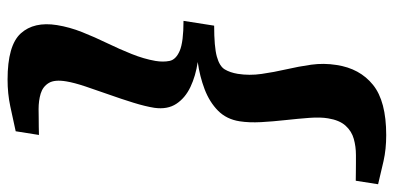

<svg xmlns="http://www.w3.org/2000/svg" viewBox="-293 -607 1066 520"><g transform="rotate(-90 240.0 -347.0)"><path d="M284.5 -859.5Q377 -859.5 409.5 -823.8Q442 -788 432 -725.5Q426.5 -691.5 413 -657.5Q399.5 -623.5 383.2 -590Q367 -556.5 353.8 -523.5Q340.5 -490.5 335 -459Q331.5 -438 335 -420.8Q338.5 -403.5 362.5 -393.2Q386.5 -383 443.5 -383L430.5 -300Q373.5 -300 347 -292.8Q320.5 -285.5 312 -271.2Q303.5 -257 300 -236Q295 -204.5 299.8 -171.5Q304.5 -138.5 312.2 -104.8Q320 -71 324.8 -37Q329.5 -3 324 31.5Q314.5 94.5 270.2 130.2Q226 166 134 166Q96 166 64 158.8Q32 151.5 1 144L10.5 83.5Q20.5 83.5 33 83.8Q45.5 84 58 84Q70.5 84 80 84Q103 84 123.8 78.2Q144.5 72.5 159.5 56Q174.5 39.5 179.5 8.5Q183 -12 180.8 -42.2Q178.5 -72.5 174.8 -106.5Q171 -140.5 169.2 -173Q167.5 -205.5 171.5 -231Q177 -266.5 200.2 -289.5Q223.5 -312.5 258.2 -325.8Q293 -339 332 -344.5Q294.5 -350 264.5 -364.2Q234.5 -378.5 218.8 -402.5Q203 -426.5 208 -462Q212 -487 222 -519.2Q232 -551.5 244 -585.2Q256 -619 266 -649Q276 -679 279.5 -700Q285 -732 275.2 -748Q265.5 -764 246.5 -769.8Q227.5 -775.5 204.5 -775.5Q194.5 -775.5 182 -775.2Q169.5 -775 157 -775Q144.5 -775 134.5 -774.5L144.5 -837.5Q178 -845 212.2 -852.2Q246.5 -859.5 284.5 -859.5Z"/></g></svg>

Font: Merriweather Light 18pt Black
Style: Italic
Weight: 900
Italic angle: -7.8°
Version: Version 2.101